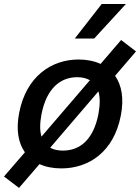

<svg xmlns="http://www.w3.org/2000/svg" viewBox="-40 -830 700 960"><path d="M564 -251.5C581 -338 568 -404.5 535.5 -451L640 -573L565.5 -630L463 -510.5C431 -525 393.5 -532.5 353 -532.5C218 -532.5 91.5 -449 56 -266.5C39 -180.5 52 -114.5 84.5 -68.5L-20 52.5L55 109.5L157.5 -9.5C189 5 226.5 12 267 12C402.5 12 528.5 -69 564 -251.5ZM452 -259C426.5 -129.5 358 -77 274.5 -77C250 -77 228.5 -81.5 211 -91.5L452 -373C460.5 -344.5 461 -307 452 -259ZM334 -637.5 468.5 -810H589.5L431 -637.5ZM167.5 -259C193 -389 262.5 -444 346 -444C370.5 -444 392 -439 409.5 -429L167.5 -147C159 -175 158.5 -212 167.5 -259Z"/></svg>

Font: Monaspace Neon Medium
Style: Italic
Weight: 500
Italic angle: -11°
Designer: Riley Cran & the Lettermatic Team
Foundry: Lettermatic
Version: Version 1.200 (Monaspace Neon)